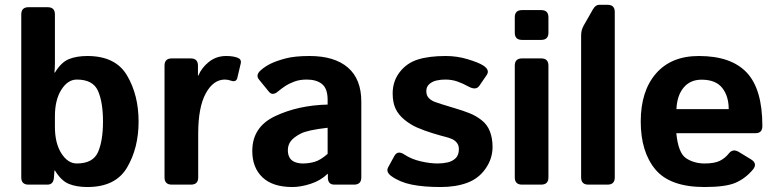

<svg xmlns="http://www.w3.org/2000/svg" viewBox="-20 -750 3157 780"><path d="M95.7 0Q66.4 0 66.4 -29.3V-691.4Q66.4 -720.7 95.7 -720.7H173.8Q203.1 -720.7 203.1 -691.4V-494.1Q203.1 -474.6 201.2 -455.1H203.1Q228.5 -497.1 259.8 -509.8Q291 -522.5 335 -522.5Q449.7 -522.5 496.3 -443.1Q543 -363.8 543 -256.3Q543 -148.9 496.3 -69.6Q449.7 9.8 335 9.8Q291 9.8 259.8 -2.9Q228.5 -15.6 203.1 -57.6H201.2L199.2 -29.3Q197.3 0 172.9 0ZM203.1 -234.4Q203.1 -168.5 229.2 -127.2Q255.4 -85.9 292 -85.9Q357.9 -85.9 378.2 -132.1Q398.4 -178.2 398.4 -256.3Q398.4 -334.5 378.2 -380.6Q357.9 -426.8 292 -426.8Q255.4 -426.8 229.2 -385.5Q203.1 -344.2 203.1 -278.3Z M677.7 0Q648.4 0 648.4 -29.3V-483.4Q648.4 -512.7 677.7 -512.7H754.9Q784.2 -512.7 784.2 -483.4V-443.4H786.1Q798.8 -474.6 828.6 -498.5Q858.4 -522.5 898.9 -522.5Q926.8 -522.5 944.8 -515.6Q961.9 -509.3 958 -492.2L944.3 -434.1Q939.9 -414.6 918 -422.4Q905.3 -426.8 893.6 -426.8Q846.7 -426.8 815.9 -370.6Q785.2 -314.5 785.2 -207V-29.3Q785.2 0 755.9 0Z M1004.9 -136.7Q1004.9 -234.4 1098.1 -278.3Q1191.4 -322.3 1311 -325.2V-344.7Q1311 -389.6 1288.6 -408.2Q1266.1 -426.8 1226.1 -426.8Q1197.8 -426.8 1176 -418.7Q1154.3 -410.6 1138.4 -400.1Q1122.6 -389.6 1109.9 -378.9Q1087.4 -359.4 1072.8 -377L1032.2 -426.8Q1017.1 -445.3 1039.6 -464.8Q1056.6 -480 1079.3 -491.2Q1102.1 -502.4 1139.6 -512.5Q1177.2 -522.5 1237.3 -522.5Q1338.9 -522.5 1393.3 -475.6Q1447.8 -428.7 1447.8 -337.4V-29.3Q1447.8 0 1418.5 0H1338.4Q1312 0 1312 -29.3V-43.9H1311Q1282.2 -16.1 1241.9 -3.2Q1201.7 9.8 1168 9.8Q1087.9 9.8 1046.4 -29.5Q1004.9 -68.8 1004.9 -136.7ZM1149.4 -139.6Q1149.4 -122.6 1156.2 -110.1Q1163.1 -97.7 1177.7 -91.8Q1192.4 -85.9 1210.4 -85.9Q1235.4 -85.9 1258.8 -92.8Q1282.2 -99.6 1311 -125V-231Q1229 -221.7 1201.2 -207Q1173.3 -192.4 1161.4 -176.8Q1149.4 -161.1 1149.4 -139.6Z M1570.3 -34.2Q1546.4 -51.3 1557.1 -70.8L1582 -116.2Q1595.2 -140.6 1623 -122.1Q1650.9 -103.5 1688.7 -94.7Q1726.6 -85.9 1757.8 -85.9Q1779.8 -85.9 1798.8 -90.3Q1817.9 -94.7 1831.1 -107.4Q1844.2 -120.1 1844.2 -144.5Q1844.2 -159.2 1836.4 -169.4Q1828.6 -179.7 1816.4 -185.1Q1804.2 -190.4 1790.5 -193.8Q1772.5 -198.2 1738.5 -208.5Q1704.6 -218.8 1673.3 -232.4Q1647.5 -243.7 1622.8 -263.9Q1598.1 -284.2 1586.7 -309.1Q1575.2 -334 1575.2 -370.6Q1575.2 -419.9 1603.8 -457Q1632.3 -494.1 1677.7 -508.3Q1723.1 -522.5 1791 -522.5Q1836.9 -522.5 1880.4 -509.3Q1923.8 -496.1 1942.4 -484.4Q1971.7 -465.8 1957 -444.8L1927.2 -401.4Q1913.6 -381.8 1883.3 -398.4Q1860.4 -411.1 1838.1 -418.9Q1815.9 -426.8 1788.6 -426.8Q1770 -426.8 1752.9 -422.9Q1735.8 -418.9 1723.9 -408.2Q1711.9 -397.5 1711.9 -379.9Q1711.9 -361.3 1722.9 -350.8Q1733.9 -340.3 1748.3 -335.4Q1762.7 -330.6 1775.9 -326.2Q1803.2 -317.4 1831.1 -309.3Q1858.9 -301.3 1887.7 -290Q1912.6 -280.3 1936 -262.2Q1959.5 -244.1 1970.2 -216.3Q1981 -188.5 1981 -152.8Q1981 -105.5 1952.6 -64.9Q1924.3 -24.4 1877.9 -7.3Q1831.5 9.8 1770 9.8Q1701.2 9.8 1652.8 0Q1604.5 -9.8 1570.3 -34.2Z M2100.6 0Q2071.3 0 2071.3 -29.3V-483.4Q2071.3 -512.7 2100.6 -512.7H2178.7Q2208 -512.7 2208 -483.4V-29.3Q2208 0 2178.7 0ZM2100.6 -587.9Q2071.3 -587.9 2071.3 -617.2V-679.7Q2071.3 -709 2100.6 -709H2178.7Q2208 -709 2208 -679.7V-617.2Q2208 -587.9 2178.7 -587.9Z M2370.1 0Q2340.8 0 2340.8 -29.3V-606Q2340.8 -627.9 2351.1 -646L2388.7 -711.9Q2399.4 -730.5 2414.1 -730.5H2448.2Q2477.5 -730.5 2477.5 -701.2V-29.3Q2477.5 0 2448.2 0Z M2583 -256.3Q2583 -379.9 2644.8 -451.2Q2706.5 -522.5 2819.3 -522.5Q2950.2 -522.5 3013.7 -455.1Q3077.1 -387.7 3077.1 -238.3Q3077.1 -209 3049.8 -209H2727.5Q2735.4 -127.9 2767.6 -106.9Q2799.8 -85.9 2842.3 -85.9Q2882.8 -85.9 2904.3 -96.7Q2925.8 -107.4 2940.4 -126Q2957 -147.5 2981.4 -132.8L3030.3 -103Q3059.1 -85.4 3038.6 -61Q3008.8 -25.4 2968.8 -7.8Q2928.7 9.8 2842.3 9.8Q2702.1 9.8 2642.6 -61.5Q2583 -132.8 2583 -256.3ZM2728 -306.6H2940.4Q2940.4 -359.4 2914.1 -392.8Q2887.7 -426.3 2830.1 -426.3Q2784.2 -426.3 2757.3 -394.3Q2730.5 -362.3 2728 -306.6Z"/></svg>

Font: Istok Web
Style: Bold
Weight: 700
Designer: Andrey V. Panov
Foundry: Andrey V. Panov
Version: Version 1.0.2g